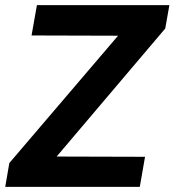

<svg xmlns="http://www.w3.org/2000/svg" viewBox="-37 -731 682 751"><path d="M609.4 -619.6 625.5 -710.9H107.4L86.4 -592.3L424.8 -591.3L-0.5 -93.3L-16.6 0H509.8L530.3 -117.7L184.6 -118.7Z"/></svg>

Font: Roboto
Style: Bold Italic
Weight: 700
Italic angle: -12°
Designer: Google
Version: Version 2.137; 2017